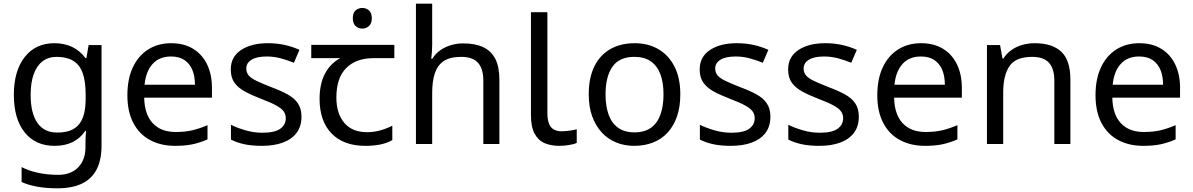

<svg xmlns="http://www.w3.org/2000/svg" viewBox="-20 -780 6463 1040"><path d="M275 -546Q328 -546 370.5 -526Q413 -506 443 -465H448L460 -536H530V9Q530 85 504 136.5Q478 188 425 214Q372 240 290 240Q232 240 183.5 231.5Q135 223 97 206V125Q135 145 186 156Q237 167 295 167Q364 167 403.5 126.5Q443 86 443 16V-5Q443 -17 444 -39.5Q445 -62 446 -71H442Q414 -30 372.5 -10Q331 10 276 10Q172 10 113.5 -63Q55 -136 55 -267Q55 -395 113.5 -470.5Q172 -546 275 -546ZM287 -472Q242 -472 210.5 -448Q179 -424 162.5 -378Q146 -332 146 -266Q146 -167 182.5 -114.5Q219 -62 289 -62Q330 -62 359 -72.5Q388 -83 407 -105.5Q426 -128 435 -163Q444 -198 444 -246V-267Q444 -340 427.5 -385Q411 -430 376 -451Q341 -472 287 -472Z M907 -546Q976 -546 1025.5 -516Q1075 -486 1101.5 -431.5Q1128 -377 1128 -304V-251H761Q763 -160 807.5 -112.5Q852 -65 932 -65Q983 -65 1022.5 -74.5Q1062 -84 1104 -102V-25Q1063 -7 1023 1.5Q983 10 928 10Q852 10 793.5 -21Q735 -52 702.5 -113.5Q670 -175 670 -264Q670 -352 699.5 -415Q729 -478 782.5 -512Q836 -546 907 -546ZM906 -474Q843 -474 806.5 -433.5Q770 -393 763 -321H1036Q1036 -367 1022 -401Q1008 -435 979.5 -454.5Q951 -474 906 -474Z M1613 -148Q1613 -96 1587 -61Q1561 -26 1513 -8Q1465 10 1399 10Q1343 10 1302.5 1Q1262 -8 1231 -24V-104Q1263 -88 1308.5 -74.5Q1354 -61 1401 -61Q1468 -61 1498 -82.5Q1528 -104 1528 -140Q1528 -160 1517 -176Q1506 -192 1477.5 -208Q1449 -224 1396 -244Q1344 -264 1307 -284Q1270 -304 1250 -332Q1230 -360 1230 -404Q1230 -472 1285.5 -509Q1341 -546 1431 -546Q1480 -546 1522.5 -536.5Q1565 -527 1602 -510L1572 -440Q1538 -454 1501 -464Q1464 -474 1425 -474Q1371 -474 1342.5 -456.5Q1314 -439 1314 -409Q1314 -387 1327 -371.5Q1340 -356 1370.5 -341.5Q1401 -327 1452 -307Q1503 -288 1539 -268Q1575 -248 1594 -219.5Q1613 -191 1613 -148Z M1943 -737Q1963 -737 1978.5 -723.5Q1994 -710 1994 -681Q1994 -653 1978.5 -639Q1963 -625 1943 -625Q1921 -625 1906 -639Q1891 -653 1891 -681Q1891 -710 1906 -723.5Q1921 -737 1943 -737ZM1959 10Q1841 10 1776 -57Q1711 -124 1711 -245Q1711 -325 1740 -380.5Q1769 -436 1823 -465H1666V-537H2116V-465H2003Q1909 -465 1855.5 -411.5Q1802 -358 1802 -252Q1802 -165 1845 -114.5Q1888 -64 1968 -64Q2005 -64 2039 -73.5Q2073 -83 2105 -99V-21Q2076 -5 2041 2.5Q2006 10 1959 10Z M2321 -537Q2321 -518 2319.5 -498Q2318 -478 2316 -462H2322Q2339 -490 2365 -508Q2391 -526 2423 -535.5Q2455 -545 2489 -545Q2554 -545 2597.5 -524.5Q2641 -504 2663 -461Q2685 -418 2685 -349V0H2598V-343Q2598 -408 2569 -440Q2540 -472 2478 -472Q2418 -472 2384 -449.5Q2350 -427 2335.5 -383.5Q2321 -340 2321 -277V0H2233V-760H2321Z M3009 10Q2965 10 2930.5 -4.5Q2896 -19 2876 -55.5Q2856 -92 2856 -157V-714H2945V-165Q2945 -117 2963.5 -93Q2982 -69 3022 -69Q3044 -69 3067.5 -72.5Q3091 -76 3104 -80V-6Q3090 1 3062.5 5.5Q3035 10 3009 10Z M3665 -269Q3665 -202 3647.5 -150.5Q3630 -99 3597.5 -63Q3565 -27 3518.5 -8.5Q3472 10 3415 10Q3362 10 3317 -8.5Q3272 -27 3239 -63Q3206 -99 3187.5 -150.5Q3169 -202 3169 -269Q3169 -358 3199 -419.5Q3229 -481 3285 -513.5Q3341 -546 3418 -546Q3491 -546 3546.5 -513.5Q3602 -481 3633.5 -419.5Q3665 -358 3665 -269ZM3260 -269Q3260 -206 3276.5 -159.5Q3293 -113 3328 -88Q3363 -63 3417 -63Q3471 -63 3506 -88Q3541 -113 3557.5 -159.5Q3574 -206 3574 -269Q3574 -333 3557 -378Q3540 -423 3505.5 -447.5Q3471 -472 3416 -472Q3334 -472 3297 -418Q3260 -364 3260 -269Z M4153 -148Q4153 -96 4127 -61Q4101 -26 4053 -8Q4005 10 3939 10Q3883 10 3842.5 1Q3802 -8 3771 -24V-104Q3803 -88 3848.5 -74.5Q3894 -61 3941 -61Q4008 -61 4038 -82.5Q4068 -104 4068 -140Q4068 -160 4057 -176Q4046 -192 4017.5 -208Q3989 -224 3936 -244Q3884 -264 3847 -284Q3810 -304 3790 -332Q3770 -360 3770 -404Q3770 -472 3825.5 -509Q3881 -546 3971 -546Q4020 -546 4062.5 -536.5Q4105 -527 4142 -510L4112 -440Q4078 -454 4041 -464Q4004 -474 3965 -474Q3911 -474 3882.5 -456.5Q3854 -439 3854 -409Q3854 -387 3867 -371.5Q3880 -356 3910.5 -341.5Q3941 -327 3992 -307Q4043 -288 4079 -268Q4115 -248 4134 -219.5Q4153 -191 4153 -148Z M4632 -148Q4632 -96 4606 -61Q4580 -26 4532 -8Q4484 10 4418 10Q4362 10 4321.5 1Q4281 -8 4250 -24V-104Q4282 -88 4327.5 -74.5Q4373 -61 4420 -61Q4487 -61 4517 -82.5Q4547 -104 4547 -140Q4547 -160 4536 -176Q4525 -192 4496.5 -208Q4468 -224 4415 -244Q4363 -264 4326 -284Q4289 -304 4269 -332Q4249 -360 4249 -404Q4249 -472 4304.5 -509Q4360 -546 4450 -546Q4499 -546 4541.5 -536.5Q4584 -527 4621 -510L4591 -440Q4557 -454 4520 -464Q4483 -474 4444 -474Q4390 -474 4361.5 -456.5Q4333 -439 4333 -409Q4333 -387 4346 -371.5Q4359 -356 4389.5 -341.5Q4420 -327 4471 -307Q4522 -288 4558 -268Q4594 -248 4613 -219.5Q4632 -191 4632 -148Z M4969 -546Q5038 -546 5087.5 -516Q5137 -486 5163.5 -431.5Q5190 -377 5190 -304V-251H4823Q4825 -160 4869.5 -112.5Q4914 -65 4994 -65Q5045 -65 5084.5 -74.5Q5124 -84 5166 -102V-25Q5125 -7 5085 1.5Q5045 10 4990 10Q4914 10 4855.5 -21Q4797 -52 4764.5 -113.5Q4732 -175 4732 -264Q4732 -352 4761.5 -415Q4791 -478 4844.5 -512Q4898 -546 4969 -546ZM4968 -474Q4905 -474 4868.5 -433.5Q4832 -393 4825 -321H5098Q5098 -367 5084 -401Q5070 -435 5041.5 -454.5Q5013 -474 4968 -474Z M5584 -546Q5680 -546 5729 -499.5Q5778 -453 5778 -349V0H5691V-343Q5691 -408 5662 -440Q5633 -472 5571 -472Q5482 -472 5448 -422Q5414 -372 5414 -278V0H5326V-536H5397L5410 -463H5415Q5433 -491 5459.5 -509.5Q5486 -528 5518 -537Q5550 -546 5584 -546Z M6151 -546Q6220 -546 6269.5 -516Q6319 -486 6345.5 -431.5Q6372 -377 6372 -304V-251H6005Q6007 -160 6051.5 -112.5Q6096 -65 6176 -65Q6227 -65 6266.5 -74.5Q6306 -84 6348 -102V-25Q6307 -7 6267 1.5Q6227 10 6172 10Q6096 10 6037.5 -21Q5979 -52 5946.5 -113.5Q5914 -175 5914 -264Q5914 -352 5943.5 -415Q5973 -478 6026.5 -512Q6080 -546 6151 -546ZM6150 -474Q6087 -474 6050.5 -433.5Q6014 -393 6007 -321H6280Q6280 -367 6266 -401Q6252 -435 6223.5 -454.5Q6195 -474 6150 -474Z"/></svg>

Font: ubangla05
Style: Book
Weight: 400
Designer: Jelle Bosma - Monotype Design Team
Foundry: Monotype Imaging Inc.
Version: Version 2.003